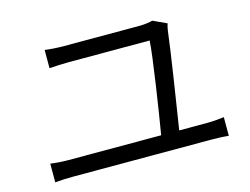

<svg xmlns="http://www.w3.org/2000/svg" viewBox="-87 -817 1175 904"><g transform="rotate(-15 500.0 -365.5)"><path d="M706 -142C723 -249 765 -516 776 -610C777 -618 780 -633 784 -643L717 -674C705 -670 675 -666 655 -666H286C253 -666 221 -668 192 -672V-583C223 -585 250 -587 287 -587H681C678 -517 636 -249 618 -142H167C139 -142 109 -144 79 -148V-57C110 -60 139 -61 167 -61H842C862 -61 898 -60 925 -57V-148C900 -145 872 -142 842 -142Z"/></g></svg>

Font: Source Han Sans CN Regular
Style: Regular
Weight: 400
Designer: Ryoko NISHIZUKA (kana & ideographs); Paul D. Hunt (Latin, Greek & Cyrillic); Wenlong ZHANG (bopomofo); Sandoll Communica
Foundry: Adobe Systems Incorporated
Version: Version 1.004;PS 1.004;hotconv 1.0.82;makeotf.lib2.5.63406